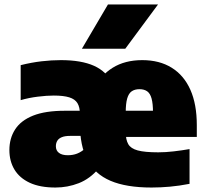

<svg xmlns="http://www.w3.org/2000/svg" viewBox="-20 -828 922 859"><path d="M658 11Q545 11 474.2 -19.2Q403.5 -49.5 370.5 -112.8Q337.5 -176 337.5 -275.5L371 -290.5Q371 -369.5 400 -430Q429 -490.5 484 -524.8Q539 -559 616.5 -559Q693.5 -559 748.2 -525Q803 -491 831.8 -426.2Q860.5 -361.5 860.5 -268.5V-215.5H508.5V-332.5H695L664.5 -324Q664.5 -364 658.2 -387Q652 -410 638.5 -419.5Q625 -429 604 -429Q583 -429 569.2 -419.5Q555.5 -410 549 -387.2Q542.5 -364.5 542.5 -324.5V-237Q542.5 -203 553.8 -183.2Q565 -163.5 596.2 -155Q627.5 -146.5 688 -146.5Q721 -146.5 757.2 -150.8Q793.5 -155 828 -161V-5.5Q781.5 3.5 740 7.2Q698.5 11 658 11ZM228 11Q159 11 113.2 -10.2Q67.5 -31.5 44.8 -69.2Q22 -107 22 -156.5Q22 -209.5 47.8 -249.2Q73.5 -289 128.2 -310.8Q183 -332.5 270 -332.5H373V-220H293Q270.5 -220 256.5 -214.2Q242.5 -208.5 236.2 -198Q230 -187.5 230 -173.5Q230 -154.5 243.8 -144Q257.5 -133.5 283.5 -133.5Q306 -133.5 325 -140.8Q344 -148 365.5 -167L422 -74.5Q382.5 -28 332.5 -8.5Q282.5 11 228 11ZM337.5 -275.5V-318Q337.5 -348.5 326.5 -366.5Q315.5 -384.5 289.8 -392.5Q264 -400.5 220.5 -400.5Q189.5 -400.5 149 -395.5Q108.5 -390.5 72.5 -380V-536.5Q120.5 -548.5 165.8 -553.8Q211 -559 252.5 -559Q344 -559 400.8 -533.5Q457.5 -508 483.5 -453.2Q509.5 -398.5 509.5 -311V-275.5ZM346.5 -610 463 -808H687L540.5 -610Z"/></svg>

Font: Encode Sans Condensed Thin Black
Style: Regular
Weight: 900
Version: Version 3.002